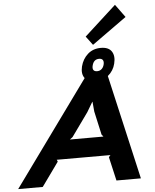

<svg xmlns="http://www.w3.org/2000/svg" viewBox="-131 -1370 1157 1433"><g transform="rotate(-5 448.0 -653.5)"><path d="M362.8 -335H613.8L601.1 -351.1L562 -526.9L555.2 -601.1L553.2 -600.1L509.8 -526.9L383.8 -351.1ZM662.1 -870.1Q667.5 -891.6 659.9 -903.8Q652.3 -916 631.8 -916Q591.3 -916 580.1 -870.1Q574.7 -849.1 582 -837.2Q589.4 -825.2 609.9 -825.2Q629.9 -825.2 643.3 -837.2Q656.7 -849.1 662.1 -870.1ZM686 -782.2 865.2 0H682.1L641.1 -178.2L653.8 -192.9H252L257.8 -178.2L129.9 0H-54.2L512.2 -782.2Q486.8 -814.9 500 -870.1Q514.2 -925.8 553.7 -960.9Q593.3 -996.1 651.9 -996.1Q710 -996.1 732.7 -961.2Q755.4 -926.3 741.2 -870.1Q728.5 -817.4 686 -782.2ZM785.2 -1307.1 856 -1210 596.2 -1023.9 546.9 -1089.8Z"/></g></svg>

Font: Sinkin Sans 700 Bold Italic
Style: Bold Italic
Weight: 700
Italic angle: -112°
Designer: Keith Bates
Foundry: K-Type
Version: Sinkin Sans (version 1.0)  by Keith Bates   •   © 2014   www